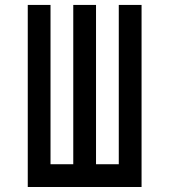

<svg xmlns="http://www.w3.org/2000/svg" viewBox="-20 -747 676 767"><path d="M90.9 -727.3V0H545.5V-727.3H454.5V-90.9H363.6V-727.3H272.7V-90.9H181.8V-727.3Z"/></svg>

Font: Departure Mono
Style: Regular
Weight: 400
Monospace: yes
Designer: Helena Zhang
Version: Version 1.500;Glyphs 3.3.1 (3343)